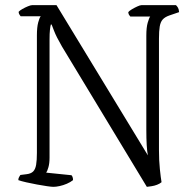

<svg xmlns="http://www.w3.org/2000/svg" viewBox="-20 -724 753 744"><path d="M187 0Q180 0 162.5 -2.5Q145 -5 123.5 -9Q102 -13 82 -17.5Q62 -22 51 -26Q51 -33 54 -38Q57 -43 59 -46L83 -49Q100 -51 108.5 -59.5Q117 -68 120 -85.5Q123 -103 123 -131V-587Q123 -618 128 -637Q133 -656 138 -661H60Q59 -663 56 -666.5Q53 -670 52 -678Q56 -683 66.5 -689Q77 -695 88 -699.5Q99 -704 104 -704H199L553 -122Q550 -137 548.5 -161.5Q547 -186 547 -222V-586Q547 -618 552.5 -636.5Q558 -655 562 -660H485Q482 -664 480 -666.5Q478 -669 477 -677Q481 -682 491 -688Q501 -694 512 -699Q523 -704 528 -704H662Q667 -699 670 -693.5Q673 -688 674 -677L636 -664Q619 -658 610.5 -648.5Q602 -639 599 -621.5Q596 -604 596 -574V-142Q596 -102 599.5 -68.5Q603 -35 606 -18Q599 -12 588.5 -8Q578 -4 567.5 -2.5Q557 -1 549 0L220 -544Q198 -582 189.5 -604.5Q181 -627 180 -629H177Q175 -622 173.5 -608Q172 -594 172 -570V-113Q172 -91 167.5 -75.5Q163 -60 159 -55L257 -45Q259 -43 261 -38.5Q263 -34 263 -26Q253 -18 239 -12Q225 -6 211 -3Q197 0 187 0Z"/></svg>

Font: Texturina Medium 12pt Thin
Style: Regular
Weight: 250
Version: Version 1.002